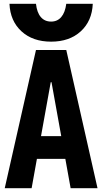

<svg xmlns="http://www.w3.org/2000/svg" viewBox="-20 -994 540 1014"><path d="M5 0 170 -730H330L495 0H353L252 -560H248L147 0ZM110 -155V-275H390V-155ZM250 -774Q153 -774 93.5 -828.5Q34 -883 30 -974H170Q175 -928 195.5 -904Q216 -880 250 -880Q283 -880 303.5 -904Q324 -928 330 -974H470Q466 -883 406.5 -828.5Q347 -774 250 -774Z"/></svg>

Font: M PLUS 1 Code
Style: Regular
Weight: 400
Designer: Coji Morishita
Foundry: UNDERFOREST DESIGN
Version: Version 1.005